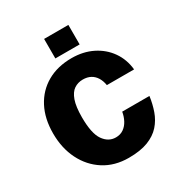

<svg xmlns="http://www.w3.org/2000/svg" viewBox="-212 -1080 1169 1240"><g transform="rotate(-30 372.5 -459.5)"><path d="M388.5 10Q284 10 206.2 -39.5Q128.5 -89 85.5 -175Q42.5 -261 42.5 -371Q42.5 -481 85 -562.2Q127.5 -643.5 205.2 -688.2Q283 -733 388.5 -733Q474.5 -733 542.5 -699.2Q610.5 -665.5 652.5 -605.8Q694.5 -546 702.5 -468H499.5Q494 -501.5 479 -526Q464 -550.5 439.8 -563.8Q415.5 -577 382 -577Q345.5 -577 317 -558Q288.5 -539 272.2 -493.2Q256 -447.5 256 -368Q256 -247.5 291.5 -196.8Q327 -146 382 -146Q415.5 -146 439.8 -163Q464 -180 479 -208.2Q494 -236.5 499.5 -270H702.5Q695 -214 677.2 -163.5Q659.5 -113 624.8 -73.8Q590 -34.5 532.5 -12.2Q475 10 388.5 10ZM297.5 -783.5V-929H478.5V-783.5Z"/></g></svg>

Font: Public Sans Thin Black
Style: Regular
Weight: 900
Version: Version 2.001